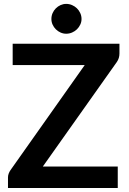

<svg xmlns="http://www.w3.org/2000/svg" viewBox="-20 -942 646 962"><path d="M578.5 -673.5Q578.5 -650.5 565.5 -631.5L194.5 -107.5H570V0H20V-53Q20 -63 23.5 -72.2Q27 -81.5 32.5 -89.5L404.5 -616H43.5V-723H578.5ZM388.5 -847Q388.5 -832 382.2 -818.8Q376 -805.5 365.5 -795.2Q355 -785 341 -779Q327 -773 311.5 -773Q297 -773 283.5 -779Q270 -785 259.8 -795.2Q249.5 -805.5 243.5 -818.8Q237.5 -832 237.5 -847Q237.5 -862.5 243.5 -876.2Q249.5 -890 259.8 -900.2Q270 -910.5 283.5 -916.5Q297 -922.5 311.5 -922.5Q327 -922.5 341 -916.5Q355 -910.5 365.5 -900.2Q376 -890 382.2 -876.2Q388.5 -862.5 388.5 -847Z"/></svg>

Font: Lato 2
Style: Bold
Weight: 700
Designer: Lukasz Dziedzic with Adam Twardoch and Botio Nikoltchev
Foundry: tyPoland Lukasz Dziedzic
Version: Version 2.015; 2015-08-06; http://www.latofonts.com/